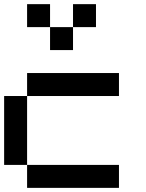

<svg xmlns="http://www.w3.org/2000/svg" viewBox="-20 -909 707 929"><path d="M111.1 -111.1H0V-444.4H111.1ZM555.6 -444.4H111.1V-555.6H555.6ZM555.6 0H111.1V-111.1H555.6ZM333.3 -666.7H222.2V-777.8H333.3ZM222.2 -777.8H111.1V-888.9H222.2ZM444.4 -777.8H333.3V-888.9H444.4Z"/></svg>

Font: Pixeloid Mono
Style: Regular
Weight: 400
Monospace: yes
Designer: GGBotNet
Foundry: GGBotNet
Version: 0.5